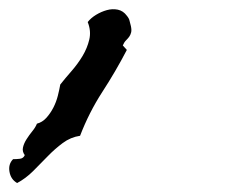

<svg xmlns="http://www.w3.org/2000/svg" viewBox="-170 -126 495 417"><path d="M114.3 -69.3Q116.2 -60.5 114.7 -55.2Q113.3 -49.8 110.4 -45.9Q107.4 -42 103.5 -38.1Q99.6 -34.2 96.7 -27.3L105.5 -17.6Q81.1 29.3 52.2 73.7Q23.4 118.2 3.9 168.9Q-16.6 171.9 -33.7 184.6Q-50.8 197.3 -66.4 213.4Q-82 229.5 -98.1 245.6Q-114.3 261.7 -132.8 271.5Q-146.5 263.7 -149.4 247.1Q-152.3 230.5 -141.6 219.7Q-133.8 219.7 -126.5 218.8Q-119.1 217.8 -116.2 210.9Q-122.1 203.1 -120.1 194.3Q-118.2 185.5 -112.3 176.3Q-106.4 167 -99.6 158.7Q-92.8 150.4 -89.8 142.6Q-78.1 139.6 -69.3 129.9Q-60.5 120.1 -54.2 107.9Q-47.9 95.7 -44.4 82Q-41 68.4 -39.1 57.6Q-28.3 43.9 -14.6 28.3Q-1 12.7 9.3 -4.4Q19.5 -21.5 23.9 -40Q28.3 -58.6 20.5 -78.1Q27.3 -86.9 38.6 -93.8Q49.8 -100.6 62 -104Q74.2 -107.4 85.9 -105Q97.7 -102.5 105.5 -91.8Q110.4 -85.9 111.3 -81.1Q112.3 -76.2 114.3 -69.3Z"/></svg>

Font: Homemade Apple
Style: Regular
Weight: 400
Designer: Font Diner, Inc
Foundry: Font Diner, Inc
Version: Version 1.000